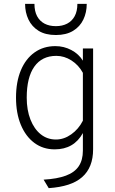

<svg xmlns="http://www.w3.org/2000/svg" viewBox="-20 -762 598 995"><path d="M232.5 213 206 169Q276.5 165 321.5 148.2Q366.5 131.5 388 99.5Q409.5 67.5 409.5 19V-72.5Q363 12 263.5 12Q203 12 158 -21.5Q113 -55 88 -115.2Q63 -175.5 63 -256Q63 -337.5 88 -397.5Q113 -457.5 159 -490.2Q205 -523 267 -523Q311.5 -523 350 -502.5Q388.5 -482 409.5 -447.5V-511H462.5V11.5Q462.5 59 448.2 95Q434 131 405.5 156Q377 181 334 195Q291 209 232.5 213ZM270 -39Q311.5 -39 349.2 -65.8Q387 -92.5 409.5 -136.5V-384.5Q387.5 -425 350.2 -448.8Q313 -472.5 272 -472.5Q197.5 -472.5 158 -416.8Q118.5 -361 118.5 -256Q118.5 -191.5 137.8 -142.5Q157 -93.5 191 -66.2Q225 -39 270 -39ZM269.5 -580.5Q215.5 -580.5 180.2 -602.2Q145 -624 127.5 -660.8Q110 -697.5 110 -742H158.5Q158.5 -704 172.2 -678.2Q186 -652.5 210.8 -639.5Q235.5 -626.5 269.5 -626.5Q303 -626.5 328 -639.5Q353 -652.5 367 -678.2Q381 -704 381 -742H429.5Q429.5 -697.5 412 -660.8Q394.5 -624 358.8 -602.2Q323 -580.5 269.5 -580.5Z"/></svg>

Font: Overpass ExtraLight
Style: Regular
Weight: 250
Designer: Delve Withrington, Dave Bailey, Thomas Jockin
Foundry: Delve Fonts LLC
Version: Version 4.000